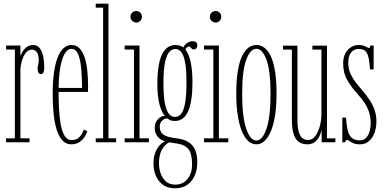

<svg xmlns="http://www.w3.org/2000/svg" viewBox="-20 -770 2082 1039"><path d="M13 0V-21.5H60.5V-502H13V-523.5H90.5V-466Q91 -470.5 98.8 -485.2Q106.5 -500 121.8 -513.2Q137 -526.5 159.5 -526.5Q181.5 -526.5 194.5 -510Q207.5 -493.5 213.5 -465.8Q219.5 -438 219.5 -403.5Q219.5 -387 215.2 -378Q211 -369 201.5 -369Q192.5 -369 188 -377Q183.5 -385 183.5 -399Q183.5 -407 185 -413Q186.5 -419 188 -426.2Q189.5 -433.5 189.5 -445Q189.5 -475 178.5 -488.2Q167.5 -501.5 154 -501.5Q132.5 -501.5 118.5 -482.5Q104.5 -463.5 97.5 -437.5Q90.5 -411.5 90.5 -391.5V-21.5H140V0Z M367 11Q334.5 11 314.2 -14.2Q294 -39.5 283.2 -80.2Q272.5 -121 268.8 -169Q265 -217 265 -262.5Q265 -325.5 271.8 -374.8Q278.5 -424 291.5 -457.8Q304.5 -491.5 323.5 -509Q342.5 -526.5 367 -526.5Q395 -526.5 412.8 -506Q430.5 -485.5 440 -452.8Q449.5 -420 453 -381.8Q456.5 -343.5 456.5 -308Q456.5 -299 456.5 -290Q456.5 -281 456 -272.5H290.5V-294H424Q424 -351 419.5 -399.2Q415 -447.5 402.8 -476.5Q390.5 -505.5 367 -505.5Q345 -505.5 329.2 -477.8Q313.5 -450 305.2 -399.2Q297 -348.5 297 -278Q297 -231.5 299.2 -184.5Q301.5 -137.5 308.2 -98.5Q315 -59.5 329.2 -35.8Q343.5 -12 368 -12Q396.5 -12 412.2 -30.8Q428 -49.5 433 -69L452.5 -60.5Q444 -31 421.5 -10Q399 11 367 11Z M498 0V-21.5H538V-728.5H498V-750H567V-21.5H608.5V0Z M654.5 0V-21.5H705V-502H654.5V-523.5H735V-21.5H786V0ZM718.5 -648Q704.5 -648 695.2 -657.2Q686 -666.5 686 -679Q686 -692.5 695.2 -701.5Q704.5 -710.5 718.5 -710.5Q730 -710.5 739 -701.5Q748 -692.5 748 -679Q748 -666.5 739 -657.2Q730 -648 718.5 -648Z M928 249Q886 249 860 228.8Q834 208.5 822.2 178Q810.5 147.5 810.5 116Q810.5 89.5 816 69Q821.5 48.5 830.8 33.8Q840 19 851 9.5Q862 0 873 -5Q867.5 -6.5 858.2 -10.8Q849 -15 839.8 -23.5Q830.5 -32 824 -45.5Q817.5 -59 817.5 -77.5Q817.5 -99.5 826.2 -113.8Q835 -128 846.5 -135.2Q858 -142.5 867 -142.5Q868.5 -142.5 871 -142.5Q873.5 -142.5 874 -141.5Q865.5 -149.5 857.8 -164.5Q850 -179.5 844 -201.5Q838 -223.5 834.8 -251.8Q831.5 -280 831.5 -314Q831.5 -374 838.8 -415Q846 -456 859.2 -480.5Q872.5 -505 890.5 -515.8Q908.5 -526.5 930 -526.5Q963 -526.5 983 -501.8Q1003 -477 1012.2 -432Q1021.5 -387 1021.5 -325.5Q1021.5 -272.5 1015.5 -233Q1009.5 -193.5 997.8 -167.2Q986 -141 968.2 -128.2Q950.5 -115.5 927 -115.5Q908 -115.5 898 -121.2Q888 -127 887 -128Q886.5 -128.5 885.2 -128.8Q884 -129 882 -129Q871.5 -129 858 -117.8Q844.5 -106.5 844.5 -84.5Q844.5 -56 863.5 -42Q882.5 -28 931 -22Q992.5 -15.5 1020 15.8Q1047.5 47 1047.5 107.5Q1047.5 141.5 1038.5 167.8Q1029.5 194 1013.5 212.2Q997.5 230.5 975.8 239.8Q954 249 928 249ZM928 229Q971 229 995.2 197.8Q1019.5 166.5 1019.5 120.5Q1019.5 62.5 1000 37.8Q980.5 13 942.5 7.5Q929 5.5 919.8 4Q910.5 2.5 904.8 1.5Q899 0.5 895.5 0Q874.5 11.5 862.2 30Q850 48.5 845 70.2Q840 92 840 113.5Q840 139.5 848.8 166.2Q857.5 193 877 211Q896.5 229 928 229ZM927 -137Q944.5 -137 958.5 -152Q972.5 -167 980.8 -207.2Q989 -247.5 989 -323.5Q989 -397 981 -436Q973 -475 959.5 -490Q946 -505 929 -505Q912 -505 897.2 -490Q882.5 -475 873.5 -435Q864.5 -395 864.5 -320Q864.5 -245.5 873.2 -206Q882 -166.5 896.2 -151.8Q910.5 -137 927 -137ZM967 -498Q970 -519 987.2 -533Q1004.5 -547 1022 -547Q1036 -547 1042 -540.8Q1048 -534.5 1048 -524Q1048 -515.5 1043 -509Q1038 -502.5 1028.5 -502.5Q1021.5 -502.5 1017.8 -506.5Q1014 -510.5 1010.8 -514.2Q1007.5 -518 1001 -518Q994.5 -518 989 -511.2Q983.5 -504.5 983.5 -496.5Z M1084 0V-21.5H1134.5V-502H1084V-523.5H1164.5V-21.5H1215.5V0ZM1148 -648Q1134 -648 1124.8 -657.2Q1115.5 -666.5 1115.5 -679Q1115.5 -692.5 1124.8 -701.5Q1134 -710.5 1148 -710.5Q1159.5 -710.5 1168.5 -701.5Q1177.5 -692.5 1177.5 -679Q1177.5 -666.5 1168.5 -657.2Q1159.5 -648 1148 -648Z M1367.5 11Q1342.5 11 1322.2 -8Q1302 -27 1287.8 -62.8Q1273.5 -98.5 1266 -149.2Q1258.5 -200 1258.5 -263.5Q1258.5 -333 1266.5 -383Q1274.5 -433 1289.2 -464.8Q1304 -496.5 1323.8 -511.5Q1343.5 -526.5 1367.5 -526.5Q1391 -526.5 1411 -511.5Q1431 -496.5 1445.8 -464.8Q1460.5 -433 1468.5 -383Q1476.5 -333 1476.5 -263.5Q1476.5 -200 1469 -149.2Q1461.5 -98.5 1447 -62.8Q1432.5 -27 1412.5 -8Q1392.5 11 1367.5 11ZM1367.5 -9.5Q1400 -9.5 1422 -73.2Q1444 -137 1444 -263.5Q1444 -387.5 1422 -446.8Q1400 -506 1367.5 -506Q1334.5 -506 1312.5 -446.8Q1290.5 -387.5 1290.5 -263.5Q1290.5 -137 1312.5 -73.2Q1334.5 -9.5 1367.5 -9.5Z M1642.5 11Q1619.5 11 1600.8 0.5Q1582 -10 1570.8 -39.2Q1559.5 -68.5 1559.5 -125V-501.5H1511.5V-523H1589.5V-124.5Q1589.5 -80.5 1596.8 -56.2Q1604 -32 1617 -22.2Q1630 -12.5 1647 -12.5Q1671 -12.5 1687.2 -35.2Q1703.5 -58 1711.5 -90.2Q1719.5 -122.5 1719.5 -151.5V-501.5H1670.5V-523H1749.5V-21.5H1795V0H1720.5V-67.5Q1717 -50 1708 -31.8Q1699 -13.5 1683 -1.2Q1667 11 1642.5 11Z M1928 11Q1905.5 11 1892 5Q1878.5 -1 1870.8 -7Q1863 -13 1857.5 -13Q1853 -13 1851.2 -9.5Q1849.5 -6 1849 0H1832.5V-133.5H1852.5Q1854.5 -101 1858.8 -77.8Q1863 -54.5 1871.2 -39.8Q1879.5 -25 1893 -17.8Q1906.5 -10.5 1927 -10.5Q1949 -10.5 1962 -25Q1975 -39.5 1980.5 -61Q1986 -82.5 1986 -103Q1986 -130 1979.5 -155Q1973 -180 1957.5 -205.8Q1942 -231.5 1916 -260Q1883.5 -295.5 1860.2 -334.8Q1837 -374 1837 -426.5Q1837 -457.5 1848.2 -479.8Q1859.5 -502 1878.8 -514.2Q1898 -526.5 1920.5 -526.5Q1937.5 -526.5 1948.5 -522.5Q1959.5 -518.5 1966.5 -514.5Q1973.5 -510.5 1977.5 -510.5Q1981 -510.5 1982.2 -514Q1983.5 -517.5 1984 -523.5H2002V-394.5H1982Q1980 -430 1975.8 -451.8Q1971.5 -473.5 1964.2 -485Q1957 -496.5 1946.5 -500.8Q1936 -505 1921 -505Q1894.5 -505 1879.5 -485.5Q1864.5 -466 1864.5 -430Q1864.5 -393.5 1881.5 -361Q1898.5 -328.5 1933 -290Q1962 -257 1980.8 -228Q1999.5 -199 2008.2 -171.2Q2017 -143.5 2017 -114Q2017 -80 2006.8 -51.8Q1996.5 -23.5 1976.8 -6.2Q1957 11 1928 11Z"/></svg>

Font: Imbue 48pt Thin
Style: Regular
Weight: 250
Designer: Tyler Finck
Foundry: Etcetera Type Company
Version: Version 1.102